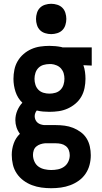

<svg xmlns="http://www.w3.org/2000/svg" viewBox="-20 -770 540 1013"><path d="M250 223Q224 223 198.5 219.5Q173 216 149 207Q125 198 104 182.5Q83 167 68.5 145.5Q54 124 48 98.5Q42 73 42 47Q42 16 52.5 -13.5Q63 -43 85 -64Q73 -80 67 -98.5Q61 -117 61 -136Q61 -162 71 -186Q81 -210 98 -228Q73 -252 62 -285.5Q51 -319 51 -354Q51 -378 56 -402.5Q61 -427 73.5 -448Q86 -469 104.5 -485Q123 -501 145.5 -511Q168 -521 192.5 -524.5Q217 -528 241 -528Q257 -528 272.5 -526.5Q288 -525 303 -522L310 -520H464V-424L420 -426Q426 -409 428.5 -390.5Q431 -372 431 -354Q431 -330 426 -305.5Q421 -281 409 -260Q397 -239 378 -223Q359 -207 336.5 -197Q314 -187 290 -183.5Q266 -180 241 -180Q224 -180 207 -181.5Q190 -183 174 -187Q169 -181 166 -173Q163 -165 163 -157Q163 -147 167 -138Q171 -129 178 -123Q185 -117 194 -114Q203 -111 213 -110H275Q298 -110 321 -107Q344 -104 365.5 -95.5Q387 -87 406 -73Q425 -59 437 -39.5Q449 -20 454 3Q459 26 459 49Q459 75 452.5 100Q446 125 431.5 146.5Q417 168 396 183Q375 198 351 207Q327 216 301.5 219.5Q276 223 250 223ZM241 -276Q257 -276 272.5 -280.5Q288 -285 299 -296Q310 -307 315 -322.5Q320 -338 320 -354Q320 -369 316 -383Q312 -397 302.5 -408Q293 -419 279 -425Q265 -431 251 -432H241Q225 -432 209.5 -427.5Q194 -423 183 -412Q172 -401 167 -385.5Q162 -370 162 -354Q162 -338 167 -322.5Q172 -307 183 -296Q194 -285 209.5 -280.5Q225 -276 241 -276ZM250 127Q268 127 285.5 123.5Q303 120 317.5 110Q332 100 340 83.5Q348 67 348 49Q348 35 343 22Q338 9 327 0.5Q316 -8 302.5 -11Q289 -14 275 -14H217Q205 -13 193 -9Q181 -5 171.5 3Q162 11 158 23Q154 35 154 47Q154 65 161.5 82Q169 99 183 109Q197 119 215 123Q233 127 250 127ZM250 -590Q234 -590 218 -595Q202 -600 191 -611Q180 -622 175 -638Q170 -654 170 -670Q170 -686 175 -702Q180 -718 191 -729Q202 -740 218 -745Q234 -750 250 -750Q266 -750 282 -745Q298 -740 309 -729Q320 -718 325 -702Q330 -686 330 -670Q330 -654 325 -638Q320 -622 309 -611Q298 -600 282 -595Q266 -590 250 -590Z"/></svg>

Font: Iosevka Algr
Style: Bold
Weight: 700
Monospace: yes
Designer: Belleve Invis
Foundry: Belleve Invis
Version: Version 26.0.2; ttfautohint (v1.8.3)